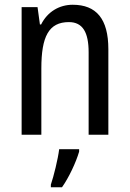

<svg xmlns="http://www.w3.org/2000/svg" viewBox="-20 -567 545 808"><path d="M286 -547C230 -547 180 -518 153 -464H148L138 -537H71V0H154V-279C154 -413 185 -474 270 -474C328 -474 353 -431 353 -347V0H436V-360C436 -488 385 -547 286 -547ZM313 71V61H229C224 102 206 175 194 210V221H241C270 180 300 116 313 71Z"/></svg>

Font: Noto Sans Condensed
Style: Regular
Weight: 400
Width: 3
Designer: Monotype Design Team
Foundry: Monotype Imaging Inc.
Version: Version 2.013